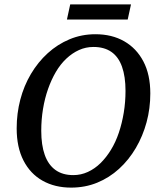

<svg xmlns="http://www.w3.org/2000/svg" viewBox="-20 -839 719 875"><path d="M304 16Q230 16 174 -15.5Q118 -47 87 -107.5Q56 -168 56 -254Q56 -322 72.5 -385Q89 -448 121 -502Q153 -556 197.5 -596.5Q242 -637 297 -660Q352 -683 415 -683Q490 -683 546 -651Q602 -619 633.5 -559Q665 -499 665 -413Q665 -345 648 -282Q631 -219 599 -164.5Q567 -110 522.5 -69.5Q478 -29 423 -6.5Q368 16 304 16ZM314 -41Q349 -41 380.5 -55.5Q412 -70 438 -95.5Q464 -121 485.5 -156Q507 -191 521.5 -234Q536 -277 544 -325.5Q552 -374 552 -425Q552 -490 536 -535Q520 -580 487.5 -602.5Q455 -625 406 -625Q371 -625 340 -611Q309 -597 282 -571.5Q255 -546 234.5 -511Q214 -476 199 -433.5Q184 -391 176 -342.5Q168 -294 168 -243Q168 -178 184 -133Q200 -88 232.5 -64.5Q265 -41 314 -41ZM285 -750 300 -819H577L562 -750Z"/></svg>

Font: Source Serif 4 Medium
Style: Italic
Weight: 500
Italic angle: -12°
Designer: Frank Grießhammer
Foundry: Adobe Systems Incorporated
Version: Version 4.004;hotconv 1.0.116;makeotfexe 2.5.65601